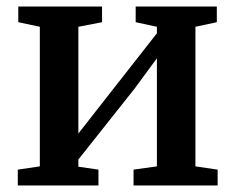

<svg xmlns="http://www.w3.org/2000/svg" viewBox="-20 -568 721 588"><path d="M34.5 0V-48.5L102 -58.5V-486L36 -500V-548H292.5V-500L220 -486V-159L284.5 -241.5L460.5 -466V-486L395.5 -500V-548H644V-500L578.5 -486V-58.5L646.5 -48.5V0H389V-48.5L460.5 -58.5V-389.5L392.5 -297L220 -79.5V-57.5L281.5 -48.5V0Z"/></svg>

Font: Merriweather 36pt SemiBold
Style: Regular
Weight: 600
Version: Version 2.100